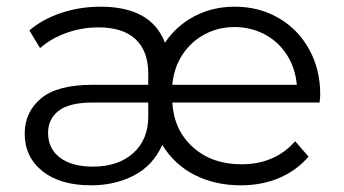

<svg xmlns="http://www.w3.org/2000/svg" viewBox="-20 -550 1030 575"><path d="M937 -243H496Q501 -160 558 -109Q615 -58 703 -58Q803 -58 864 -127L904 -81Q868 -39 816 -17Q764 5 701 5Q625 5 564 -25.5Q503 -56 466 -116Q438 -54 381 -24.5Q324 5 253 5Q160 5 107 -37.5Q54 -80 54 -150Q54 -214 102.5 -255Q151 -296 257 -296H424V-329Q424 -397 386 -432.5Q348 -468 275 -468Q225 -468 179 -451.5Q133 -435 100 -406L68 -459Q108 -493 164 -511.5Q220 -530 281 -530Q433 -530 474 -422Q508 -473 562.5 -501.5Q617 -530 683 -530Q756 -530 814.5 -496Q873 -462 906 -402Q939 -342 939 -267Q939 -259 937 -243ZM496 -296H869Q864 -348 838 -387.5Q812 -427 771 -448Q730 -469 682 -469Q635 -469 594.5 -448Q554 -427 527.5 -388Q501 -349 496 -296ZM424 -201V-243H259Q188 -243 156 -218.5Q124 -194 124 -152Q124 -105 159.5 -78Q195 -51 258 -51Q334 -51 379 -91.5Q424 -132 424 -201Z"/></svg>

Font: APTA Sans Regular
Style: Regular
Weight: 400
Version: Version 7.200